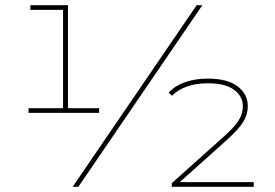

<svg xmlns="http://www.w3.org/2000/svg" viewBox="-20 -720 1060 740"><path d="M233 -303H362V-285H90V-303H232L223 -294V-691L232 -682H97V-700H242V-294ZM738 -700H760L282 0H260ZM642 -14 842 -193Q885 -231 900.5 -257Q916 -283 916 -310Q916 -349 882 -374Q848 -399 781 -399Q737 -399 702 -387Q667 -375 643 -351L630 -363Q655 -390 693.5 -403.5Q732 -417 781 -417Q857 -417 896 -387Q935 -357 935 -311Q935 -279 918 -251Q901 -223 856 -182L665 -11L654 -18H958V0H642Z"/></svg>

Font: Montserrat
Style: Regular
Weight: 400
Designer: Julieta Ulanovsky
Foundry: Julieta Ulanovsky
Version: Version 8.000